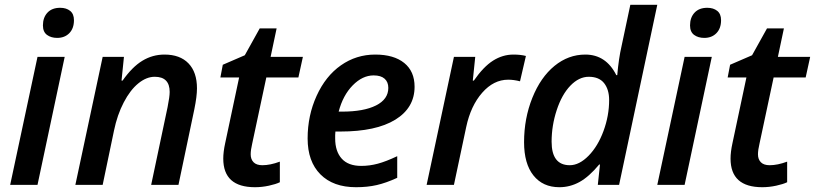

<svg xmlns="http://www.w3.org/2000/svg" viewBox="-20 -780 3438 810"><path d="M161.1 -672.9Q161.1 -706.1 180.2 -726.6Q199.2 -747.1 233.9 -747.1Q259.8 -747.1 275.9 -734.1Q292 -721.2 292 -694.8Q292 -660.2 272.5 -640.1Q252.9 -620.1 221.2 -620.1Q195.3 -620.1 178.2 -632.8Q161.1 -645.5 161.1 -672.9ZM138.2 0H22.9L138.2 -540H252.9Z M617.7 0 687 -328.1Q695.8 -372.1 695.8 -392.1Q695.8 -456.1 632.8 -456.1Q597.7 -456.1 563.5 -428.2Q529.3 -400.4 502 -347.9Q474.6 -295.4 460.9 -229L413.1 0H297.9L413.1 -540H502.9L492.7 -439.9H497.1Q537.6 -497.6 580.6 -523.7Q623.5 -549.8 673.8 -549.8Q739.3 -549.8 775.1 -512.7Q811 -475.6 811 -407.2Q811 -373.5 799.8 -318.8L732.9 0Z M1086.9 -83Q1120.1 -83 1160.6 -98.1V-11.2Q1143.6 -2.9 1114.3 3.4Q1085 9.8 1055.7 9.8Q921.9 9.8 921.9 -110.8Q921.9 -138.7 929.7 -174.8L988.8 -453.1H909.7L919.9 -506.8L1012.7 -546.9L1075.7 -660.2H1147L1121.6 -540H1257.8L1238.8 -453.1H1103.5L1043.9 -173.8Q1037.6 -147 1037.6 -128.9Q1037.6 -107.9 1049.8 -95.5Q1062 -83 1086.9 -83Z M1556.2 -461.9Q1509.3 -461.9 1468 -419.9Q1426.8 -377.9 1408.7 -309.1H1422.9Q1514.6 -309.1 1566.4 -335.2Q1618.2 -361.3 1618.2 -409.2Q1618.2 -434.1 1602.5 -448Q1586.9 -461.9 1556.2 -461.9ZM1481.9 9.8Q1385.7 9.8 1331.8 -44.4Q1277.8 -98.6 1277.8 -195.8Q1277.8 -292.5 1315.7 -375.7Q1353.5 -459 1418.2 -504.4Q1482.9 -549.8 1563 -549.8Q1641.6 -549.8 1685.3 -514.4Q1729 -479 1729 -414.1Q1729 -325.2 1647.7 -275.1Q1566.4 -225.1 1416 -225.1H1395L1394 -210V-195.8Q1394 -141.6 1421.6 -110.8Q1449.2 -80.1 1503.9 -80.1Q1539.1 -80.1 1573.7 -89.4Q1608.4 -98.6 1655.8 -121.1V-29.8Q1608.9 -8.3 1569.6 0.7Q1530.3 9.8 1481.9 9.8Z M2146 -549.8Q2176.3 -549.8 2198.7 -543.9L2173.8 -437Q2147.5 -443.8 2124 -443.8Q2062.5 -443.8 2014.2 -388.7Q1965.8 -333.5 1946.8 -244.1L1895 0H1779.8L1895 -540H1984.9L1974.6 -439.9H1979Q2019.5 -498.5 2060.1 -524.2Q2100.6 -549.8 2146 -549.8Z M2449.2 -549.8Q2536.6 -549.8 2580.1 -462.9H2584Q2590.3 -534.2 2602.1 -585L2639.2 -759.8H2752.9L2591.8 0H2502L2511.2 -85.9H2507.8Q2464.8 -34.2 2424.8 -12.2Q2384.8 9.8 2339.8 9.8Q2270 9.8 2230.5 -39.8Q2190.9 -89.4 2190.9 -180.2Q2190.9 -280.3 2225.8 -367.2Q2260.7 -454.1 2319.3 -502Q2377.9 -549.8 2449.2 -549.8ZM2383.8 -83Q2423.8 -83 2463.1 -123Q2502.4 -163.1 2526.1 -227.5Q2549.8 -292 2549.8 -357.9Q2549.8 -402.3 2528.6 -429.2Q2507.3 -456.1 2463.9 -456.1Q2422.4 -456.1 2386.2 -418.5Q2350.1 -380.9 2328.6 -315.4Q2307.1 -250 2307.1 -182.1Q2307.1 -83 2383.8 -83Z M2891.1 -672.9Q2891.1 -706.1 2910.2 -726.6Q2929.2 -747.1 2963.9 -747.1Q2989.7 -747.1 3005.9 -734.1Q3022 -721.2 3022 -694.8Q3022 -660.2 3002.4 -640.1Q2982.9 -620.1 2951.2 -620.1Q2925.3 -620.1 2908.2 -632.8Q2891.1 -645.5 2891.1 -672.9ZM2868.2 0H2752.9L2868.2 -540H2982.9Z M3227.1 -83Q3260.3 -83 3300.8 -98.1V-11.2Q3283.7 -2.9 3254.4 3.4Q3225.1 9.8 3195.8 9.8Q3062 9.8 3062 -110.8Q3062 -138.7 3069.8 -174.8L3128.9 -453.1H3049.8L3060.1 -506.8L3152.8 -546.9L3215.8 -660.2H3287.1L3261.7 -540H3397.9L3378.9 -453.1H3243.7L3184.1 -173.8Q3177.7 -147 3177.7 -128.9Q3177.7 -107.9 3189.9 -95.5Q3202.1 -83 3227.1 -83Z"/></svg>

Font: TypoPRO Open Sans
Style: Italic
Weight: 600
Italic angle: -12°
Foundry: Ascender Corporation
Version: Version 1.10